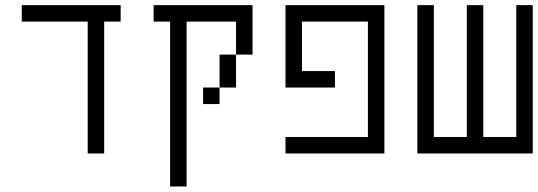

<svg xmlns="http://www.w3.org/2000/svg" viewBox="-20 -582 2040 728"><path d="M437.5 -500V-562.5H62.5V-500H312.5Q312.5 -500 312.5 0H375Q375 0 375 -500Z M625 -500Q625 -500 625 125H687.5Q687.5 125 687.5 -500H875Q875 -500 875 -375H812.5Q812.5 -375 812.5 -250H750V-187.5H812.5V-250H875Q875 -250 875 -375H937.5V-562.5H562.5V-500Z M1250 -250V-312.5H1125V-500H1375V-62.5H1062.5V0H1437.5V-562.5H1062.5V-250Z M1562.5 -562.5V0H2000V-562.5H1937.5Q1937.5 -562.5 1937.5 -62.5H1812.5Q1812.5 -62.5 1812.5 -562.5H1750Q1750 -562.5 1750 -62.5H1625Q1625 -62.5 1625 -562.5Z"/></svg>

Font: UnifontExMono
Style: Regular
Weight: 500
Version: Version 15.0.06